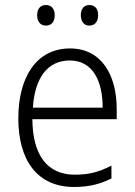

<svg xmlns="http://www.w3.org/2000/svg" viewBox="-20 -735 536 765"><path d="M128 -674C128 -649 141 -633 163 -633C185 -633 198 -648 198 -674C198 -700 185 -715 163 -715C141 -715 128 -700 128 -674ZM302 -675C302 -649 315 -633 336 -633C358 -633 371 -649 371 -675C371 -700 358 -715 336 -715C315 -715 302 -700 302 -675ZM259 -542C126 -542 53 -429 53 -263C53 -97 128 10 275 10C334 10 378 -1 424 -24V-75C373 -49 333 -39 278 -39C169 -39 110 -116 109 -260H445V-300C445 -437 384 -542 259 -542ZM258 -494C348 -494 389 -415 389 -306H111C119 -430 173 -494 258 -494Z"/></svg>

Font: Noto Sans Gujarati SemiCondensed Light
Style: Regular
Weight: 300
Width: 4
Designer: Jelle Bosma - Monotype Design Team, Universal Thirst
Foundry: Monotype Imaging Inc.
Version: Version 2.106